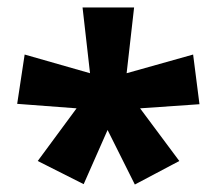

<svg xmlns="http://www.w3.org/2000/svg" viewBox="-20 -780 580 514"><path d="M339 -760 319 -584 497 -634 514 -501 355 -490 460 -349 341 -286 268 -432 204 -287 81 -349 185 -490 26 -502 46 -634 221 -584 201 -760Z"/></svg>

Font: Noto Sans Meetei Mayek ExtraBold
Style: Regular
Weight: 800
Designer: Monotype Design Team and Neelakash Kshetrimayum
Foundry: Monotype Imaging Inc.
Version: Version 2.002; ttfautohint (v1.8.4.7-5d5b)